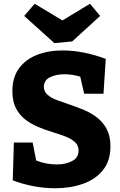

<svg xmlns="http://www.w3.org/2000/svg" viewBox="-20 -990 642 1024"><path d="M214 -527Q214 -502 233 -485Q252 -468 284 -456Q316 -444 353.5 -431.5Q391 -419 429 -403Q467 -387 498.5 -362.5Q530 -338 549.5 -301Q569 -264 569 -210Q569 -132 529 -82.5Q489 -33 422 -9.5Q355 14 275 14Q219 14 161.5 3.5Q104 -7 48 -28L54 -230H154L173 -134Q225 -113 283 -113Q330 -113 364.5 -131Q399 -149 399 -187Q399 -215 379.5 -232.5Q360 -250 329 -262Q298 -274 260 -285.5Q222 -297 184.5 -312.5Q147 -328 115.5 -352Q84 -376 65 -412.5Q46 -449 46 -504Q46 -577 81 -625Q116 -673 176.5 -697Q237 -721 313 -721Q423 -721 544 -676L532 -490H429L408 -581Q366 -594 323 -594Q279 -594 246.5 -578Q214 -562 214 -527ZM460 -970 514 -905 365 -769 270 -760 109 -905 165 -970 313 -881Z"/></svg>

Font: Bitter ExtraBold
Style: Regular
Weight: 800
Designer: Sol Matas, and Bitter project Authors
Foundry: Sol Matas
Version: Version 2.001